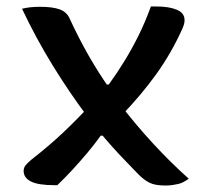

<svg xmlns="http://www.w3.org/2000/svg" viewBox="-20 -562 640 593"><path d="M48 -535Q60 -538 73.5 -539.5Q87 -541 103 -541Q143 -541 164.5 -533Q186 -525 195 -505Q222 -446 254 -390Q286 -334 323 -282L353 -237Q400 -176 453 -118.5Q506 -61 563 -10Q556 -5 548 -0.5Q540 4 531.5 6Q523 8 513 9.5Q503 11 491 11Q459 11 442 2.5Q425 -6 407 -24Q389 -43 368 -64.5Q347 -86 326.5 -109Q306 -132 287 -155L253 -198Q195 -275 143 -359.5Q91 -444 48 -535ZM259 -238 327 -143H291Q271 -115 249 -89Q227 -63 204.5 -38.5Q182 -14 157 10H149Q98 10 75.5 -1.5Q53 -13 53 -34Q53 -43 58 -50Q63 -57 77 -69Q131 -111 175.5 -153Q220 -195 259 -238ZM463 -542Q502 -542 526 -532Q550 -522 550 -500Q550 -494 548.5 -488Q547 -482 544 -475Q510 -399 463 -333.5Q416 -268 354 -204L290 -301H316Q342 -337 365 -374.5Q388 -412 408.5 -453.5Q429 -495 446 -542Z"/></svg>

Font: Recursive Monospace Casual Medium
Style: Regular
Weight: 500
Version: Version 1.047